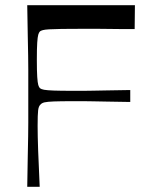

<svg xmlns="http://www.w3.org/2000/svg" viewBox="-20 -720 586 740"><path d="M85 0Q86 -72 87 -118Q88 -164 88.5 -194.5Q89 -225 89 -247.5Q89 -270 89 -293.5Q89 -317 89 -350Q89 -383 89 -406.5Q89 -430 89 -452.5Q89 -475 88.5 -505.5Q88 -536 87 -582Q86 -628 85 -700H500L499 -608Q471 -608 447 -608Q423 -608 401 -608.5Q379 -609 354.5 -609Q330 -609 300 -609Q249 -609 217.5 -608.5Q186 -608 169.5 -607Q153 -606 145.5 -604Q138 -602 134 -599Q130 -595 127.5 -586.5Q125 -578 123.5 -556Q122 -534 122 -490Q122 -446 123.5 -423.5Q125 -401 127.5 -392.5Q130 -384 134 -380Q139 -376 150 -374Q161 -372 186.5 -371Q212 -370 262 -370Q286 -370 302.5 -370Q319 -370 338.5 -370.5Q358 -371 391 -371.5Q424 -372 482 -373V-327Q424 -328 391 -328.5Q358 -329 338.5 -329.5Q319 -330 303 -330Q287 -330 262 -330Q213 -330 187.5 -329Q162 -328 151.5 -325.5Q141 -323 136 -317Q129 -311 127 -295Q125 -279 125 -235Q125 -198 127 -140.5Q129 -83 133 0Z"/></svg>

Font: Ojuju Medium
Style: Regular
Weight: 500
Designer: Chisaokwu Joboson, Mirko Velimirovic
Foundry: Udi Foundry
Version: Version 1.000